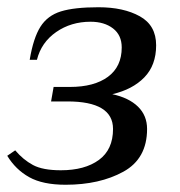

<svg xmlns="http://www.w3.org/2000/svg" viewBox="-20 -500 496 530"><path d="M0 -70 22 -85Q44 -59 71 -44.5Q98 -30 148 -30Q214 -30 253 -58.5Q292 -87 292 -144Q292 -220 166 -220H121L128 -260H173Q240 -260 278 -288Q316 -316 316 -369Q316 -403 292 -421.5Q268 -440 230 -440Q176 -440 135 -411.5Q94 -383 82 -335H62Q72 -395 91.5 -426Q111 -457 148 -468.5Q185 -480 252 -480Q321 -480 366 -455Q411 -430 411 -375Q411 -320 378.5 -286.5Q346 -253 290 -240Q336 -230 361 -205.5Q386 -181 386 -144Q386 -62 320.5 -26Q255 10 161 10Q98 10 60.5 -11Q23 -32 0 -70Z"/></svg>

Font: Philosopher
Style: Italic
Weight: 400
Italic angle: -10°
Designer: Jovanny Lemonad
Foundry: Jovanny Lemonad
Version: Version 2.000